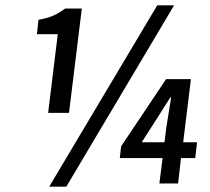

<svg xmlns="http://www.w3.org/2000/svg" viewBox="-20 -686 784 718"><path d="M238 -264 286 -654H224C193 -632 170 -620 124 -612L118 -558H196L160 -264ZM568 -666 164 12H228L631 -666ZM510 -154 567 -243 617 -322H620L602 -209L595 -154ZM717 -154H665L694 -390H601L433 -139L428 -95H588L576 0H646L657 -95H710Z"/></svg>

Font: Falling Sky
Style: CondObl
Weight: 400
Designer: Paul D. Hunt
Foundry: Adobe Systems Incorporated
Version: Version 1.02